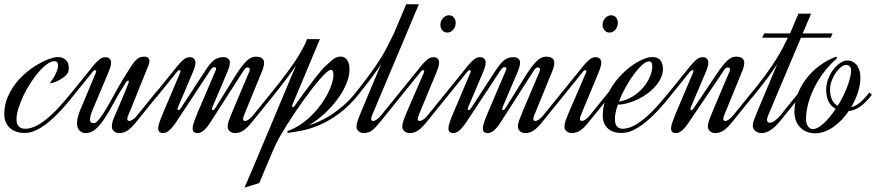

<svg xmlns="http://www.w3.org/2000/svg" viewBox="-93 -615 4089 888"><path d="M250.5 -177.7Q216.8 -134.8 188.7 -104.7Q160.6 -74.7 137.5 -54.9Q114.3 -35.2 95.7 -24.2Q77.1 -13.2 62.5 -7.8Q47.9 -2.4 36.6 -1.2Q25.4 0 17.1 0Q13.7 0 5.9 -0.7Q-2 -1.5 -12.2 -4.4Q-22.5 -7.3 -33.2 -12.9Q-43.9 -18.6 -52.7 -28.3Q-61.5 -38.1 -67.4 -52.7Q-73.2 -67.4 -73.2 -88.4Q-73.2 -127.4 -59.1 -162.1Q-44.9 -196.8 -22.7 -226.1Q-0.5 -255.4 27.3 -278.6Q55.2 -301.8 83 -317.9Q110.8 -334 135.3 -342.5Q159.7 -351.1 175.8 -351.1Q184.6 -351.1 193.4 -348.4Q202.1 -345.7 209.2 -339.8Q216.3 -334 220.7 -324.7Q225.1 -315.4 225.1 -302.2Q225.1 -293.9 223.6 -286.1Q221.7 -276.4 211.4 -266.4Q201.2 -256.3 187.7 -248.3Q174.3 -240.2 160.4 -235.1Q146.5 -230 137.2 -230Q154.8 -252.9 165.3 -275.1Q175.8 -297.4 175.8 -312Q175.8 -320.8 171.6 -326.4Q167.5 -332 158.7 -332Q143.1 -332 124 -318.1Q105 -304.2 85.7 -281.7Q66.4 -259.3 47.9 -230.5Q29.3 -201.7 15.1 -171.9Q1 -142.1 -7.8 -113.8Q-16.6 -85.4 -16.6 -64Q-16.6 -51.3 -13.7 -42.7Q-10.7 -34.2 -5.1 -29.1Q0.5 -23.9 7.8 -21.7Q15.1 -19.5 23.9 -19.5Q41.5 -19.5 62.3 -27.3Q83 -35.2 109.1 -54.2Q135.3 -73.2 167 -105.7Q198.7 -138.2 238.3 -187.5Z M335.4 -106.9Q330.1 -95.2 326.7 -82.8Q323.2 -70.3 323.2 -62Q323.2 -50.8 329.1 -48.1Q335 -45.4 341.8 -45.4Q349.1 -45.4 358.9 -55.9Q368.7 -66.4 380.1 -83.5Q391.6 -100.6 404.5 -123Q417.5 -145.5 430.7 -169.2Q443.8 -192.9 457 -216.6Q470.2 -240.2 482.9 -260.3Q500 -287.6 511.5 -305.4Q522.9 -323.2 532.7 -334Q542.5 -344.7 552 -348.9Q561.5 -353 575.2 -353Q585.4 -353 591.8 -347.7Q598.1 -342.3 598.1 -334.5Q598.1 -328.1 596.4 -321.3Q594.7 -314.5 592.3 -309.1Q590.3 -304.7 583.7 -288.1Q577.1 -271.5 567.6 -248.3Q558.1 -225.1 547.6 -198.7Q537.1 -172.4 527.6 -148.7Q518.1 -125 510.5 -106.9Q502.9 -88.9 500.5 -83Q498.5 -78.6 497.1 -73.7Q495.6 -68.8 495.6 -65.4Q495.6 -59.6 498.3 -57.6Q501 -55.7 505.4 -55.7Q512.2 -55.7 522 -62.5Q531.7 -69.3 542.5 -82.5L631.8 -192.9L644 -183.1L536.1 -49.8Q524.4 -35.2 514.2 -25.4Q503.9 -15.6 494.9 -10Q485.8 -4.4 476.8 -2Q467.8 0.5 458.5 0.5Q443.8 0.5 434.1 -8.1Q424.3 -16.6 424.3 -29.8Q424.3 -44.4 429.9 -60.1Q435.5 -75.7 446.3 -99.1Q450.2 -107.4 455.8 -120.8Q461.4 -134.3 467.8 -149.2Q474.1 -164.1 480.5 -179.2Q486.8 -194.3 491.7 -206.8Q496.6 -219.2 499.8 -227.5Q502.9 -235.8 502.9 -237.3Q502.9 -242.2 499.5 -242.2Q495.1 -242.2 490.2 -234.9Q459.5 -188 436.5 -145.3Q413.6 -102.5 392.6 -70.1Q371.6 -37.6 350.3 -18.6Q329.1 0.5 302.2 0.5Q286.1 0.5 274.7 -11.5Q263.2 -23.4 263.2 -45.4Q263.2 -54.2 264.9 -63.5Q266.6 -72.8 269 -80.8Q271.5 -88.9 273.7 -95.2Q275.9 -101.6 277.3 -104.5L350.6 -279.8Q352.1 -283.2 352.1 -285.2Q352.1 -288.1 350.3 -289.3Q348.6 -290.5 346.2 -290.5Q341.3 -290.5 337.4 -285.2L240.7 -165.5L228.5 -175.3L338.4 -311Q351.1 -326.7 365 -338.6Q378.9 -350.6 394 -350.6Q408.2 -350.6 414.6 -343Q420.9 -335.4 420.9 -326.2Q420.9 -316.9 417.5 -305.2Q414.1 -293.5 408.7 -280.8Z M881.8 -51.8Q863.3 -22.9 848.6 -11.2Q834 0.5 820.3 0.5Q797.9 0.5 797.9 -21Q797.9 -32.2 803.5 -48.8Q809.1 -65.4 818.8 -88.9L905.3 -291.5Q906.7 -294.9 906.7 -296.9Q906.7 -301.3 903.8 -303Q900.9 -304.7 898.4 -304.7Q893.1 -304.7 888.7 -300.8Q884.3 -296.9 880.4 -291L722.7 -51.8Q703.6 -23.4 689.2 -11.5Q674.8 0.5 661.1 0.5Q638.7 0.5 638.7 -21Q638.7 -32.2 644.3 -48.8Q649.9 -65.4 659.7 -88.9L740.7 -279.8Q742.2 -283.2 742.2 -285.2Q742.2 -288.1 740.5 -289.3Q738.8 -290.5 736.3 -290.5Q731.4 -290.5 727.5 -285.2L630.9 -165.5L618.7 -175.3L728.5 -311Q741.2 -326.7 755.1 -338.6Q769 -350.6 784.2 -350.6Q798.3 -350.6 804.7 -343Q811 -335.4 811 -326.2Q811 -316.9 807.6 -305.2Q804.2 -293.5 798.8 -280.8L731 -121.1Q728 -114.3 728 -110.4Q728 -105.5 731.9 -105.5Q737.3 -105.5 743.7 -115.2L850.6 -279.3Q863.8 -299.8 874.3 -313.5Q884.8 -327.1 895 -335.4Q905.3 -343.8 916 -347.2Q926.8 -350.6 940.9 -350.6Q955.1 -350.6 962.6 -343Q970.2 -335.4 970.2 -326.2Q970.2 -316.9 966.8 -305.2Q963.4 -293.5 958 -280.8L890.1 -121.1Q887.2 -114.3 887.2 -110.4Q887.2 -105.5 891.1 -105.5Q896.5 -105.5 902.8 -115.2L997.1 -267.1Q1012.2 -290.5 1024.7 -306.9Q1037.1 -323.2 1048.1 -333.5Q1059.1 -343.8 1069.3 -348.4Q1079.6 -353 1090.3 -353Q1108.9 -353 1118.7 -345.7Q1128.4 -338.4 1128.4 -324.2Q1128.4 -315.9 1126 -306.9Q1123.5 -297.9 1121.1 -291L1036.1 -83Q1034.2 -78.1 1032.7 -73.5Q1031.2 -68.8 1031.2 -65.4Q1031.2 -59.6 1033.9 -57.6Q1036.6 -55.7 1041 -55.7Q1047.9 -55.7 1057.6 -62.5Q1067.4 -69.3 1078.1 -82.5L1167.5 -192.9L1179.7 -183.1L1071.8 -49.8Q1060.1 -35.2 1049.8 -25.4Q1039.6 -15.6 1030.5 -10Q1021.5 -4.4 1012.5 -2Q1003.4 0.5 994.1 0.5Q979.5 0.5 969.7 -8.1Q960 -16.6 960 -29.8Q960 -42 965.8 -58.6Q971.7 -75.2 981.9 -99.1L1061 -286.1Q1062.5 -289.6 1062.5 -293.5Q1062.5 -297.9 1059.6 -300.5Q1056.6 -303.2 1052.7 -303.2Q1048.8 -303.2 1043.9 -300.3Q1039.1 -297.4 1035.2 -291Z M1567.9 -181.2Q1521.5 -123.5 1475.1 -89.6Q1428.7 -55.7 1385.5 -37.1Q1342.3 -18.6 1304.2 -11.2Q1266.1 -3.9 1236.8 0V-8.8Q1269.5 -20.5 1298.1 -40Q1326.7 -59.6 1350.1 -83Q1373.5 -106.4 1392.1 -132.3Q1410.6 -158.2 1423.3 -183.3Q1436 -208.5 1442.6 -230.7Q1449.2 -252.9 1449.2 -269Q1449.2 -278.8 1446.3 -285.4Q1443.4 -292 1438 -292Q1430.7 -292 1417.7 -280.8Q1404.8 -269.5 1387.7 -250.2Q1370.6 -231 1351.1 -205.6Q1331.5 -180.2 1311 -151.9Q1290.5 -123.5 1270.8 -94Q1251 -64.5 1233.9 -37.4Q1216.8 -10.3 1203.4 13.2Q1189.9 36.6 1182.6 52.7Q1173.3 72.8 1163.3 95.9Q1153.3 119.1 1143.3 142.8Q1133.3 166.5 1124 189.2Q1114.7 211.9 1106.4 231.4L1037.6 252.9Q1044.9 236.3 1053.2 217Q1061.5 197.8 1070.1 177.7Q1078.6 157.7 1087.2 137.5Q1095.7 117.2 1103.5 98.6Q1121.6 55.2 1140.1 11.7L1276.4 -313.5Q1269 -301.8 1259 -287.6Q1249 -273.4 1235.4 -255.1Q1221.7 -236.8 1203.6 -213.4Q1185.5 -189.9 1161.6 -160.6L1149.4 -170.4Q1179.7 -207.5 1201.9 -236.3Q1224.1 -265.1 1240.5 -287.4Q1256.8 -309.6 1268.3 -326.4Q1279.8 -343.3 1288.3 -357.7Q1296.9 -372.1 1303.7 -384.5Q1310.5 -397 1317.4 -410.6L1327.1 -434.1H1386.7L1260.3 -132.8Q1258.3 -128.4 1258.3 -124.5Q1258.3 -119.6 1261.7 -119.6Q1265.1 -119.6 1270.5 -126.5Q1272.9 -129.9 1281.5 -141.8Q1290 -153.8 1302 -170.4Q1314 -187 1328.1 -206.1Q1342.3 -225.1 1356.2 -243.4Q1370.1 -261.7 1382.8 -277.1Q1395.5 -292.5 1404.8 -301.8Q1428.2 -325.2 1446.3 -339.4Q1464.4 -353.5 1482.9 -353.5Q1488.8 -353.5 1495.8 -350.8Q1502.9 -348.1 1509 -341.6Q1515.1 -335 1519.3 -323.7Q1523.4 -312.5 1523.4 -295.4Q1523.4 -262.2 1507.8 -225.3Q1492.2 -188.5 1465.8 -153.3Q1439.5 -118.2 1405.5 -87.4Q1371.6 -56.6 1335 -35.2Q1351.6 -40 1377 -50.8Q1402.3 -61.5 1431.9 -79.8Q1461.4 -98.1 1493.4 -125.2Q1525.4 -152.3 1555.7 -190.9Z M1628.4 -83Q1626.5 -78.1 1625 -73.5Q1623.5 -68.8 1623.5 -65.4Q1623.5 -59.6 1626.2 -57.6Q1628.9 -55.7 1633.3 -55.7Q1640.1 -55.7 1649.9 -62.5Q1659.7 -69.3 1670.4 -82.5L1759.8 -192.9L1772 -183.1L1664.1 -49.8Q1652.3 -35.2 1642.8 -25.4Q1633.3 -15.6 1624.8 -10Q1616.2 -4.4 1607.7 -2Q1599.1 0.5 1589.8 0.5Q1575.2 0.5 1565.4 -8.1Q1555.7 -16.6 1555.7 -29.8Q1555.7 -42 1561.8 -58.6Q1567.9 -75.2 1577.6 -99.1L1669.9 -319.3Q1662.1 -307.1 1651.9 -292Q1641.6 -276.9 1627.2 -257.8Q1612.8 -238.8 1594.5 -215.1Q1576.2 -191.4 1552.2 -162.1L1540 -171.9Q1573.7 -213.4 1598.6 -246.3Q1623.5 -279.3 1641.6 -305.7Q1659.7 -332 1672.4 -353Q1685.1 -374 1694.8 -392.6Q1704.6 -411.1 1712.6 -428Q1720.7 -444.8 1730 -462.9L1785.6 -595.2H1844.2Z M1983.4 -544.4Q1998 -544.4 2006.3 -533.9Q2014.6 -523.4 2014.6 -509.3Q2014.6 -501.5 2012 -493.4Q2009.3 -485.4 2004.2 -479Q1999 -472.7 1991.9 -468.5Q1984.9 -464.4 1975.6 -464.4Q1961.4 -464.4 1952.6 -475.3Q1943.8 -486.3 1943.8 -500Q1943.8 -510.3 1947.5 -518.3Q1951.2 -526.4 1956.8 -532.2Q1962.4 -538.1 1969.5 -541.3Q1976.6 -544.4 1983.4 -544.4ZM1867.7 -279.8Q1869.1 -283.2 1869.1 -285.2Q1869.1 -288.1 1867.4 -289.3Q1865.7 -290.5 1863.3 -290.5Q1858.4 -290.5 1854.5 -285.2L1757.8 -165.5L1745.6 -175.3L1855.5 -311Q1868.2 -326.7 1882.1 -338.6Q1896 -350.6 1911.1 -350.6Q1925.3 -350.6 1931.6 -343Q1938 -335.4 1938 -326.2Q1938 -316.9 1934.6 -305.2Q1931.2 -293.5 1925.8 -280.8L1843.8 -83Q1841.8 -78.1 1840.3 -73.5Q1838.9 -68.8 1838.9 -65.4Q1838.9 -59.6 1841.6 -57.6Q1844.2 -55.7 1848.6 -55.7Q1855.5 -55.7 1865.2 -62.5Q1875 -69.3 1885.7 -82.5L1975.1 -192.9L1987.3 -183.1L1879.4 -49.8Q1867.7 -35.2 1857.4 -25.4Q1847.2 -15.6 1838.1 -10Q1829.1 -4.4 1820.1 -2Q1811 0.5 1801.8 0.5Q1787.1 0.5 1777.3 -8.1Q1767.6 -16.6 1767.6 -29.8Q1767.6 -42 1773.4 -58.6Q1779.3 -75.2 1789.6 -99.1Z M2224.1 -51.8Q2205.6 -22.9 2190.9 -11.2Q2176.3 0.5 2162.6 0.5Q2140.1 0.5 2140.1 -21Q2140.1 -32.2 2145.8 -48.8Q2151.4 -65.4 2161.1 -88.9L2247.6 -291.5Q2249 -294.9 2249 -296.9Q2249 -301.3 2246.1 -303Q2243.2 -304.7 2240.7 -304.7Q2235.4 -304.7 2231 -300.8Q2226.6 -296.9 2222.7 -291L2064.9 -51.8Q2045.9 -23.4 2031.5 -11.5Q2017.1 0.5 2003.4 0.5Q1981 0.5 1981 -21Q1981 -32.2 1986.6 -48.8Q1992.2 -65.4 2002 -88.9L2083 -279.8Q2084.5 -283.2 2084.5 -285.2Q2084.5 -288.1 2082.8 -289.3Q2081.1 -290.5 2078.6 -290.5Q2073.7 -290.5 2069.8 -285.2L1973.1 -165.5L1960.9 -175.3L2070.8 -311Q2083.5 -326.7 2097.4 -338.6Q2111.3 -350.6 2126.5 -350.6Q2140.6 -350.6 2147 -343Q2153.3 -335.4 2153.3 -326.2Q2153.3 -316.9 2149.9 -305.2Q2146.5 -293.5 2141.1 -280.8L2073.2 -121.1Q2070.3 -114.3 2070.3 -110.4Q2070.3 -105.5 2074.2 -105.5Q2079.6 -105.5 2085.9 -115.2L2192.9 -279.3Q2206.1 -299.8 2216.6 -313.5Q2227.1 -327.1 2237.3 -335.4Q2247.6 -343.8 2258.3 -347.2Q2269 -350.6 2283.2 -350.6Q2297.4 -350.6 2304.9 -343Q2312.5 -335.4 2312.5 -326.2Q2312.5 -316.9 2309.1 -305.2Q2305.7 -293.5 2300.3 -280.8L2232.4 -121.1Q2229.5 -114.3 2229.5 -110.4Q2229.5 -105.5 2233.4 -105.5Q2238.8 -105.5 2245.1 -115.2L2339.4 -267.1Q2354.5 -290.5 2366.9 -306.9Q2379.4 -323.2 2390.4 -333.5Q2401.4 -343.8 2411.6 -348.4Q2421.9 -353 2432.6 -353Q2451.2 -353 2460.9 -345.7Q2470.7 -338.4 2470.7 -324.2Q2470.7 -315.9 2468.3 -306.9Q2465.8 -297.9 2463.4 -291L2378.4 -83Q2376.5 -78.1 2375 -73.5Q2373.5 -68.8 2373.5 -65.4Q2373.5 -59.6 2376.2 -57.6Q2378.9 -55.7 2383.3 -55.7Q2390.1 -55.7 2399.9 -62.5Q2409.7 -69.3 2420.4 -82.5L2509.8 -192.9L2522 -183.1L2414.1 -49.8Q2402.3 -35.2 2392.1 -25.4Q2381.8 -15.6 2372.8 -10Q2363.8 -4.4 2354.7 -2Q2345.7 0.5 2336.4 0.5Q2321.8 0.5 2312 -8.1Q2302.2 -16.6 2302.2 -29.8Q2302.2 -42 2308.1 -58.6Q2314 -75.2 2324.2 -99.1L2403.3 -286.1Q2404.8 -289.6 2404.8 -293.5Q2404.8 -297.9 2401.9 -300.5Q2398.9 -303.2 2395 -303.2Q2391.1 -303.2 2386.2 -300.3Q2381.3 -297.4 2377.4 -291Z M2733.4 -544.4Q2748 -544.4 2756.3 -533.9Q2764.6 -523.4 2764.6 -509.3Q2764.6 -501.5 2762 -493.4Q2759.3 -485.4 2754.2 -479Q2749 -472.7 2741.9 -468.5Q2734.9 -464.4 2725.6 -464.4Q2711.4 -464.4 2702.6 -475.3Q2693.8 -486.3 2693.8 -500Q2693.8 -510.3 2697.5 -518.3Q2701.2 -526.4 2706.8 -532.2Q2712.4 -538.1 2719.5 -541.3Q2726.6 -544.4 2733.4 -544.4ZM2617.7 -279.8Q2619.1 -283.2 2619.1 -285.2Q2619.1 -288.1 2617.4 -289.3Q2615.7 -290.5 2613.3 -290.5Q2608.4 -290.5 2604.5 -285.2L2507.8 -165.5L2495.6 -175.3L2605.5 -311Q2618.2 -326.7 2632.1 -338.6Q2646 -350.6 2661.1 -350.6Q2675.3 -350.6 2681.6 -343Q2688 -335.4 2688 -326.2Q2688 -316.9 2684.6 -305.2Q2681.2 -293.5 2675.8 -280.8L2593.8 -83Q2591.8 -78.1 2590.3 -73.5Q2588.9 -68.8 2588.9 -65.4Q2588.9 -59.6 2591.6 -57.6Q2594.2 -55.7 2598.6 -55.7Q2605.5 -55.7 2615.2 -62.5Q2625 -69.3 2635.7 -82.5L2725.1 -192.9L2737.3 -183.1L2629.4 -49.8Q2617.7 -35.2 2607.4 -25.4Q2597.2 -15.6 2588.1 -10Q2579.1 -4.4 2570.1 -2Q2561 0.5 2551.8 0.5Q2537.1 0.5 2527.3 -8.1Q2517.6 -16.6 2517.6 -29.8Q2517.6 -42 2523.4 -58.6Q2529.3 -75.2 2539.6 -99.1Z M2786.1 -19.5Q2803.7 -19.5 2824.5 -27.3Q2845.2 -35.2 2871.3 -54.2Q2897.5 -73.2 2929.2 -105.7Q2960.9 -138.2 3000.5 -187.5L3012.7 -177.7Q2979 -134.8 2950.7 -104.7Q2922.4 -74.7 2898.9 -54.9Q2875.5 -35.2 2856.7 -24.2Q2837.9 -13.2 2823.2 -7.8Q2808.6 -2.4 2797.4 -1.2Q2786.1 0 2778.3 0Q2766.6 0 2752 -3.4Q2737.3 -6.8 2724.6 -15.9Q2711.9 -24.9 2703.4 -40.5Q2694.8 -56.2 2694.8 -81.1Q2694.8 -117.7 2706.8 -151.9Q2718.8 -186 2738.3 -216.1Q2757.8 -246.1 2782.5 -271Q2807.1 -295.9 2832.8 -313.7Q2858.4 -331.5 2882.3 -341.3Q2906.2 -351.1 2924.3 -351.1Q2950.2 -351.1 2961.7 -335.7Q2973.1 -320.3 2973.1 -296.4Q2973.1 -274.4 2963.4 -253.9Q2953.6 -233.4 2937.5 -215.1Q2921.4 -196.8 2900.1 -181.4Q2878.9 -166 2855.7 -155Q2832.5 -144 2808.8 -137.7Q2785.2 -131.3 2764.6 -131.3Q2758.3 -112.8 2754.6 -96.2Q2751 -79.6 2751 -65.4Q2751 -39.1 2761.2 -29.3Q2771.5 -19.5 2786.1 -19.5ZM2908.2 -331.1Q2895 -331.1 2876.5 -314.2Q2857.9 -297.4 2838.1 -270.5Q2818.4 -243.7 2800 -210.7Q2781.7 -177.7 2769.5 -145Q2804.2 -150.9 2832.8 -168.7Q2861.3 -186.5 2881.6 -210.2Q2901.9 -233.9 2912.8 -260.3Q2923.8 -286.6 2923.8 -308.6Q2923.8 -321.8 2919.4 -326.4Q2915 -331.1 2908.2 -331.1Z M3112.8 -279.8Q3114.3 -283.2 3114.3 -285.2Q3114.3 -288.1 3112.5 -289.3Q3110.8 -290.5 3108.4 -290.5Q3103.5 -290.5 3099.6 -285.2L3002.9 -165.5L2990.7 -175.3L3100.6 -311Q3113.3 -326.7 3127.2 -338.6Q3141.1 -350.6 3156.2 -350.6Q3170.4 -350.6 3176.8 -343Q3183.1 -335.4 3183.1 -326.2Q3183.1 -316.9 3179.7 -305.2Q3176.3 -293.5 3170.9 -280.8L3103 -121.1Q3100.1 -114.3 3100.1 -110.4Q3100.1 -105.5 3104 -105.5Q3109.4 -105.5 3115.7 -115.2L3217.8 -267.1Q3233.4 -290.5 3245.8 -306.9Q3258.3 -323.2 3269.3 -333.5Q3280.3 -343.8 3290.3 -348.4Q3300.3 -353 3311 -353Q3329.6 -353 3339.4 -345.7Q3349.1 -338.4 3349.1 -324.2Q3349.1 -315.9 3346.7 -306.9Q3344.2 -297.9 3341.8 -291L3256.8 -83Q3254.9 -78.1 3253.4 -73.5Q3252 -68.8 3252 -65.4Q3252 -59.6 3254.6 -57.6Q3257.3 -55.7 3261.7 -55.7Q3268.6 -55.7 3278.3 -62.5Q3288.1 -69.3 3298.8 -82.5L3388.2 -192.9L3400.4 -183.1L3292.5 -49.8Q3280.8 -35.2 3270.5 -25.4Q3260.3 -15.6 3251.2 -10Q3242.2 -4.4 3233.2 -2Q3224.1 0.5 3214.8 0.5Q3200.2 0.5 3190.4 -8.1Q3180.7 -16.6 3180.7 -29.8Q3180.7 -42 3186.5 -58.6Q3192.4 -75.2 3202.6 -99.1L3281.7 -286.1Q3283.2 -289.6 3283.2 -293.5Q3283.2 -303.2 3273.9 -303.2Q3270 -303.2 3265.4 -300.8Q3260.7 -298.3 3255.9 -291L3094.7 -51.8Q3075.7 -23.4 3061.3 -11.5Q3046.9 0.5 3033.2 0.5Q3010.7 0.5 3010.7 -21Q3010.7 -32.2 3016.4 -48.8Q3022 -65.4 3031.7 -88.9L3112.8 -279.8Z M3619.6 -460.4H3757.8L3748.5 -440.4H3611.3L3460.4 -83Q3458.5 -78.1 3456.5 -72Q3454.6 -65.9 3454.6 -60.5Q3454.6 -54.7 3458 -51Q3461.4 -47.4 3467.8 -47.4Q3479 -47.4 3492.7 -58.3Q3506.3 -69.3 3517.1 -82.5L3606.4 -192.9L3618.7 -183.1L3515.6 -55.7Q3491.7 -26.4 3470.2 -12.9Q3448.7 0.5 3429.7 0.5Q3422.4 0.5 3415 -1.7Q3407.7 -3.9 3401.9 -8.1Q3396 -12.2 3392.3 -18.8Q3388.7 -25.4 3388.7 -34.2Q3388.7 -46.4 3394.3 -60.8Q3399.9 -75.2 3409.7 -99.1L3502 -319.3Q3494.1 -307.1 3483.9 -292Q3473.6 -276.9 3459.5 -257.8Q3445.3 -238.8 3426.8 -215.1Q3408.2 -191.4 3384.3 -162.1L3372.1 -171.9Q3417.5 -227.5 3446.8 -267.8Q3476.1 -308.1 3495.4 -338.6Q3514.6 -369.1 3527.1 -393.1Q3539.6 -417 3550.8 -440.4H3432.1L3441.4 -460.4H3561L3599.6 -551.8H3658.2Z M3939.5 -176.8Q3923.8 -156.7 3910.2 -143.1Q3896.5 -129.4 3883.3 -120.6Q3870.1 -111.8 3857.7 -107.4Q3845.2 -103 3832.5 -101.6Q3817.9 -80.1 3800 -61.3Q3782.2 -42.5 3762.5 -28.6Q3742.7 -14.6 3720.7 -6.6Q3698.7 1.5 3676.3 1.5Q3658.2 1.5 3641.1 -4.6Q3624 -10.7 3610.6 -23.2Q3597.2 -35.6 3589.1 -54.4Q3581.1 -73.2 3581.1 -98.6Q3581.1 -138.2 3595.2 -177Q3609.4 -215.8 3634.8 -249.5Q3660.2 -283.2 3695.8 -310.1Q3731.4 -336.9 3774.4 -353L3778.8 -346.2Q3741.2 -313.5 3714.1 -276.4Q3687 -239.3 3669.4 -201.9Q3651.9 -164.6 3643.3 -129.4Q3634.8 -94.2 3634.8 -65.4Q3634.8 -56.2 3636.7 -47.6Q3638.7 -39.1 3642.8 -32.5Q3647 -25.9 3652.8 -22Q3658.7 -18.1 3667 -18.1Q3677.7 -18.1 3690.7 -25.4Q3703.6 -32.7 3717.3 -45.2Q3731 -57.6 3744.9 -74.7Q3758.8 -91.8 3772 -111.3Q3748.5 -124 3738.3 -147.7Q3728 -171.4 3728 -199.2Q3728 -225.1 3737.3 -249.8Q3746.6 -274.4 3761.2 -293.5Q3775.9 -312.5 3793.5 -324Q3811 -335.4 3827.6 -335.4Q3836.4 -335.4 3846.7 -331.5Q3856.9 -327.6 3865.7 -318.4Q3874.5 -309.1 3880.4 -293.5Q3886.2 -277.8 3886.2 -254.4Q3886.2 -223.1 3875 -188.2Q3863.8 -153.3 3844.2 -119.6Q3853 -121.6 3862.1 -126Q3871.1 -130.4 3881.1 -138.2Q3891.1 -146 3902.6 -158Q3914.1 -169.9 3927.7 -187ZM3746.1 -200.7Q3746.1 -174.3 3754.6 -154.8Q3763.2 -135.3 3781.2 -125.5Q3794.4 -146.5 3805.7 -168.9Q3816.9 -191.4 3825.2 -213.1Q3833.5 -234.9 3838.4 -254.6Q3843.3 -274.4 3843.3 -290Q3843.3 -297.9 3840.8 -302.7Q3838.4 -307.6 3834.7 -310.3Q3831.1 -313 3826.9 -314Q3822.8 -314.9 3819.8 -314.9Q3810.5 -314.9 3797.9 -305.4Q3785.2 -295.9 3773.7 -280Q3762.2 -264.2 3754.2 -243.4Q3746.1 -222.7 3746.1 -200.7Z"/></svg>

Font: Dynalight
Style: Regular
Weight: 400
Version: Version 1.000